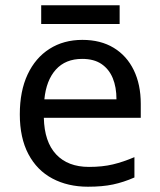

<svg xmlns="http://www.w3.org/2000/svg" viewBox="-20 -697 604 727"><path d="M292 -546Q361 -546 410.5 -516Q460 -486 486.5 -431.5Q513 -377 513 -304V-251H146Q148 -160 192.5 -112.5Q237 -65 317 -65Q368 -65 407.5 -74.5Q447 -84 489 -102V-25Q448 -7 408 1.5Q368 10 313 10Q237 10 178.5 -21Q120 -52 87.5 -113.5Q55 -175 55 -264Q55 -352 84.5 -415Q114 -478 167.5 -512Q221 -546 292 -546ZM291 -474Q228 -474 191.5 -433.5Q155 -393 148 -321H421Q421 -367 407 -401Q393 -435 364.5 -454.5Q336 -474 291 -474ZM433 -677V-606H136V-677Z"/></svg>

Font: Noto Sans Sinhala
Style: Regular
Weight: 400
Designer: Jelle Bosma - Monotype Design Team
Foundry: Monotype Imaging Inc.
Version: Version 2.006